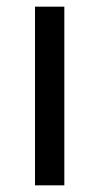

<svg xmlns="http://www.w3.org/2000/svg" viewBox="-20 -556 298 576"><path d="M173 0H85V-536H173Z"/></svg>

Font: Noto Sans Oriya
Style: Regular
Weight: 400
Designer: Amélie Bonet and Sol Matas
Foundry: Google LLC
Version: Version 2.006